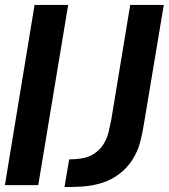

<svg xmlns="http://www.w3.org/2000/svg" viewBox="-87 -755 688 783"><path d="M176 8Q213 8 251 5.5Q289 3 327 -8.5Q365 -20 398 -44.5Q431 -69 453 -103.5Q475 -138 484.5 -175Q494 -212 500 -250L581 -735H444L367 -268Q362 -243 356 -217Q350 -191 335 -167Q320 -143 296.5 -128Q273 -113 246.5 -109Q220 -105 195 -105ZM-67 0H69L191 -735H54Z"/></svg>

Font: Iosevka Sparkle XBdObl
Style: Regular
Weight: 800
Italic angle: -9°
Designer: Belleve Invis
Foundry: Belleve Invis
Version: Version 4.5.0; ttfautohint (v1.8.3)